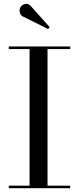

<svg xmlns="http://www.w3.org/2000/svg" viewBox="-20 -996 418 1016"><path d="M101.5 -908.5Q89 -914.5 85 -929.8Q81 -945 88 -957.5Q95 -970 112.2 -974.8Q129.5 -979.5 144 -963L243 -852L234.5 -842.5ZM26.5 -13.5H136.5V-736.5H26.5V-750H351.5V-736.5H231.5V-13.5H351.5V0H26.5Z"/></svg>

Font: Bodoni Moda 16pt
Style: Regular
Weight: 400
Version: Version 2.3